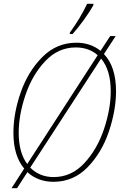

<svg xmlns="http://www.w3.org/2000/svg" viewBox="-20 -951 648 1016"><path d="M594 -468Q594 -368 556.5 -256Q519 -144 444 -66.5Q369 11 263 11Q181 11 125 -40L70 45H41L108 -59Q51 -127 51 -248Q51 -352 90 -463Q129 -574 204.5 -649.5Q280 -725 384 -725Q459 -725 512 -682L563 -760H592L530 -665Q594 -598 594 -468ZM124 -83 497 -659Q450 -700 381 -700Q288 -700 219.5 -627.5Q151 -555 115 -449Q79 -343 79 -248Q79 -144 124 -83ZM566 -468Q566 -580 515 -641L140 -64Q190 -14 264 -14Q358 -14 426.5 -88Q495 -162 530.5 -268.5Q566 -375 566 -468ZM350 -779Q407 -858 441 -931H474V-923Q455 -889 423.5 -845.5Q392 -802 364 -771H349Z"/></svg>

Font: Noto Serif NarrowThin
Style: Italic
Weight: 250
Width: 4
Italic angle: -12°
Designer: Monotype Design Team
Foundry: Monotype Imaging Inc.
Version: Version 1.001